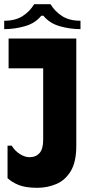

<svg xmlns="http://www.w3.org/2000/svg" viewBox="-21 -884 424 916"><path d="M343 -189Q343 -111 316.5 -67.5Q290 -24 247.5 -6Q205 12 157 12Q101 12 68 -1.5Q35 -15 15 -34V-189H35Q50 -164 74 -149Q98 -134 120 -134Q150 -134 167.5 -153.5Q185 -173 185 -217V-700H343ZM20 -700H273V-558H20ZM142 -864H220Q242 -828 276.5 -806.5Q311 -785 363 -785V-745Q313 -745 264 -759Q215 -773 186 -809H176Q147 -773 98 -759Q49 -745 -1 -745V-785Q52 -785 86.5 -807Q121 -829 142 -864Z"/></svg>

Font: Phudu
Style: Bold
Weight: 700
Version: Version 1.005;gftools[0.9.23]